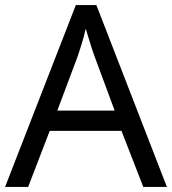

<svg xmlns="http://www.w3.org/2000/svg" viewBox="-20 -737 679 757"><path d="M545 0 459 -221H176L91 0H0L279 -717H360L638 0ZM352 -517Q349 -525 342 -546Q335 -567 328.5 -589.5Q322 -612 318 -624Q311 -593 302 -563.5Q293 -534 287 -517L206 -301H432Z"/></svg>

Font: Noto Sans Coptic
Style: Regular
Weight: 400
Designer: Monotype Design Team, Denis Moyogo Jacquerye
Foundry: Monotype Imaging Inc.
Version: Version 2.002; ttfautohint (v1.8.4.7-5d5b)